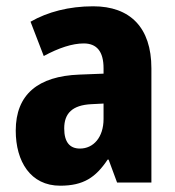

<svg xmlns="http://www.w3.org/2000/svg" viewBox="-20 -580 557 610"><path d="M276 -560C199 -560 131 -542 77 -511L119 -402C167 -428 210 -442 246 -442C287 -442 309 -417 309 -363V-346L232 -343C101 -338 30 -280 30 -165C30 -67 77 10 171 10C245 10 284 -16 322 -73H325L352 0H461V-363C461 -493 393 -560 276 -560ZM270 -249 309 -251V-202C309 -144 277 -108 234 -108C202 -108 184 -128 184 -172C184 -220 210 -246 270 -249Z"/></svg>

Font: Noto Sans Myanmar UI Condensed ExtraBold
Style: Regular
Weight: 800
Width: 3
Designer: Monotype Design Team
Foundry: Monotype Imaging Inc.
Version: Version 2.103